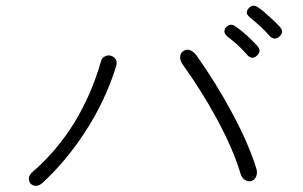

<svg xmlns="http://www.w3.org/2000/svg" viewBox="-20 -765 1040 658"><path d="M325.2 -551.8Q293 -440.4 235.4 -345.7Q175.8 -249 93.8 -177.7Q81.1 -168 79.1 -155.3Q78.1 -144.5 84 -136.7Q90.8 -128.9 101.6 -127.9Q112.3 -127.9 124 -136.7Q203.1 -209 267.6 -306.6Q341.8 -418.9 378.9 -541Q381.8 -553.7 376 -562.5Q370.1 -571.3 359.4 -574.2Q348.6 -577.1 338.9 -571.3Q328.1 -566.4 325.2 -551.8ZM653.3 -575.2Q642.6 -589.8 628.9 -593.8Q617.2 -596.7 608.4 -589.8Q598.6 -584 597.7 -572.3Q595.7 -558.6 605.5 -544.9Q671.9 -452.1 722.7 -358.4Q778.3 -255.9 803.7 -171.9Q807.6 -156.2 819.3 -148.4Q830.1 -141.6 841.8 -144.5Q852.5 -148.4 857.4 -159.2Q863.3 -171.9 858.4 -187.5Q832 -273.4 774.4 -379.9Q721.7 -478.5 653.3 -575.2ZM788.1 -673.8Q769.5 -687.5 754.9 -671.9Q741.2 -655.3 759.8 -639.6Q781.2 -623 796.9 -608.4Q813.5 -592.8 825.2 -579.1Q842.8 -557.6 860.4 -574.2Q877.9 -589.8 861.3 -608.4Q844.7 -626 827.1 -642.6Q806.6 -661.1 788.1 -673.8ZM865.2 -739.3Q845.7 -752.9 832 -736.3Q817.4 -719.7 836.9 -705.1Q858.4 -687.5 874 -672.9Q890.6 -657.2 901.4 -644.5Q918.9 -624 937.5 -639.6Q955.1 -655.3 938.5 -673.8Q920.9 -692.4 904.3 -707Q883.8 -726.6 865.2 -739.3Z"/></svg>

Font: GulimChe
Style: Regular
Weight: 400
Monospace: yes
Version: Version 2.21